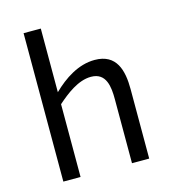

<svg xmlns="http://www.w3.org/2000/svg" viewBox="-103 -766 762 851"><g transform="rotate(-15 278.0 -340.5)"><path d="M83 0H162V-334C205 -372 262 -417 321 -417C392 -417 398 -349 398 -294V0H477V-319C477 -404 457 -485 356 -485C281 -485 214 -440 162 -389V-681H83Z"/></g></svg>

Font: Logix
Style: Regular
Weight: 400
Designer: Michael Lee Finney
Version: Version 1.06